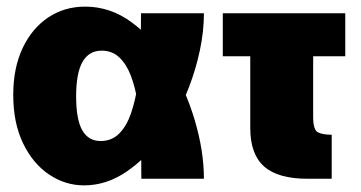

<svg xmlns="http://www.w3.org/2000/svg" viewBox="-20 -540 1092 580"><path d="M234 20Q177 20 128 -13Q79 -46 49.5 -107.5Q20 -169 20 -253Q20 -335 48.5 -395Q77 -455 126 -487.5Q175 -520 237 -520Q314 -520 378.5 -472Q443 -424 491 -350Q540 -272 568 -178Q596 -84 596 0H407Q407 -32 406.5 -72Q406 -112 404 -154.5Q402 -197 395 -236Q388 -278 375 -312Q362 -346 340.5 -366.5Q319 -387 287 -387Q249 -387 229.5 -353.5Q210 -320 210 -249Q210 -179 228.5 -146.5Q247 -114 284 -114Q318 -114 340.5 -137Q363 -160 376 -198.5Q389 -237 396 -283Q404 -339 405 -397.5Q406 -456 406 -500H596Q596 -446 584 -389Q572 -332 551 -277Q520 -197 471 -129.5Q422 -62 361.5 -21Q301 20 234 20Z M653 -500H1023V-370H653ZM982 0H909Q820 0 778 -37Q736 -74 736 -153V-500H926V-187Q926 -148 940 -140.5Q954 -133 982 -133Z"/></svg>

Font: Moderustic ExtraBold
Style: Regular
Weight: 800
Designer: Tural Alisoy
Foundry: TAFT Foundry
Version: Version 2.120